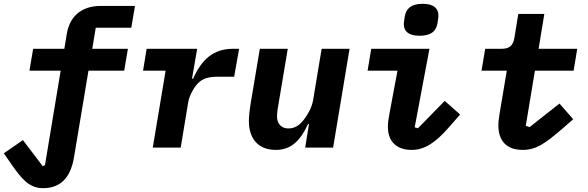

<svg xmlns="http://www.w3.org/2000/svg" viewBox="-52 -771 3073 1003"><path d="M172.9 212C257.1 212 315 165.1 334.2 52.9L410.2 -402H596.9L616.1 -516H430L448.2 -626.1H633.9L653.1 -740.1H475.1C367.9 -740.1 311.1 -680 296.9 -594.1L284.1 -516H121.1L101.9 -402H264.9L182.9 92L171.2 96.9L67.8 -39.1L-32 29.8L8.9 89.1C61.1 163 100.1 212 172.9 212Z M892 0 931.1 -236.2C937.1 -272 959.2 -308.9 972.3 -324.9C996.1 -355.1 1026.3 -370 1080.3 -370H1171.2L1197.1 -516H1163C1062.1 -516 1000 -458.1 957 -360.1H951L978 -516H714.1L695.3 -402H813.2L746.1 0Z M1542.3 0H1688.2L1774.1 -516H1628.2L1583.5 -247.2C1576.3 -204.9 1551.1 -166.9 1536.2 -147C1513.1 -116.8 1489.3 -100.1 1455.3 -100.1C1410.2 -100.1 1395.2 -133.9 1395.2 -160.9C1395.2 -186.1 1399.1 -206 1402.3 -224.1L1451.3 -516H1305.4L1259.2 -241.1C1251.4 -192.8 1248.2 -165.8 1248.2 -137.1C1248.2 -57.2 1288.4 12.1 1389.2 12.1C1471.2 12.1 1518.1 -39.1 1557.2 -122.9H1562.1Z M2139.6 -584.2C2199.6 -584.2 2226.6 -608 2233.3 -649.9C2237.6 -674 2238.3 -682.9 2238.3 -690C2238.3 -725.1 2216.3 -751.1 2156.2 -751.1C2096.6 -751.1 2069.6 -726.9 2062.5 -685C2058.6 -660.9 2057.5 -652 2057.5 -644.9C2057.5 -610.1 2079.5 -584.2 2139.6 -584.2ZM1868.3 -402H2024.5L1984.4 -187.9C1976.6 -147 1974.4 -130 1974.4 -108C1974.4 -35.2 2016.3 12.1 2098.4 12.1C2167.3 12.1 2223.4 -27 2290.5 -103L2351.6 -172.9L2271.3 -244L2131.4 -100.9L2114.3 -105.8L2191.4 -516H1887.4Z M2678.6 12.1C2749.6 12.1 2797.6 -23.1 2882.5 -95.9L2942.5 -148.1L2870.7 -230.1L2714.5 -106.9L2694.6 -114L2742.5 -402H2944.6L2963.4 -516H2761.7L2791.5 -698.2H2655.5L2635.7 -576C2628.6 -530.9 2608.7 -516 2565.7 -516H2482.6L2463.4 -402H2595.5L2558.6 -182.2C2553.6 -152 2551.5 -133.9 2551.5 -116.1C2551.5 -39.1 2590.6 12.1 2678.6 12.1Z"/></svg>

Font: Margiela Mono Italic Bold It
Style: Regular
Weight: 700
Designer: Mike Abbink, Paul van der Laan, Pieter van Rosmalen
Foundry: Bold Monday
Version: Version 2.003 2021